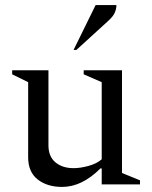

<svg xmlns="http://www.w3.org/2000/svg" viewBox="-20 -727 601 757"><path d="M225 10Q166 10 128.5 -19.5Q91 -49 91 -107V-403L28 -434V-450H171V-154Q171 -110 198.5 -87Q226 -64 270 -64Q297 -64 329.5 -73Q362 -82 381 -99V-403L310 -434V-450H461V-45L532 -16V0H381V-63H376Q303 10 225 10ZM270 -530 357 -707H439Q439 -692 432.5 -677Q426 -662 406 -644L281 -530Z"/></svg>

Font: Spectral
Style: Regular
Weight: 400
Designer: Jean-Baptiste Levee
Foundry: Production Type
Version: Version 1.002